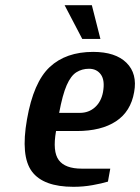

<svg xmlns="http://www.w3.org/2000/svg" viewBox="-20 -710 540 740"><path d="M263 10Q147 10 103 -49Q59 -108 84 -250Q109 -393 171.5 -451.5Q234 -510 339 -510Q425 -510 467.5 -468Q510 -426 497 -355Q484 -280 427 -242.5Q370 -205 276 -205H196Q182 -126 206.5 -93Q231 -60 295 -60H405L396 -10Q373 -3 337 3.5Q301 10 263 10ZM208 -275H288Q322 -275 346 -296.5Q370 -318 377 -355Q385 -400 369 -422.5Q353 -445 323 -445Q296 -445 274.5 -431.5Q253 -418 237 -381.5Q221 -345 208 -275ZM297 -560 229 -690H334L367 -560Z"/></svg>

Font: Cuprum
Style: Bold Italic
Weight: 700
Italic angle: -10°
Designer: Jovanny Lemonad
Foundry: Jovanny Lemonad
Version: Version 3.000